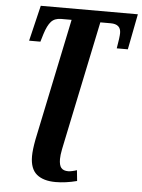

<svg xmlns="http://www.w3.org/2000/svg" viewBox="-62 -762 777 1052"><g transform="rotate(5 326.5 -236.5)"><path d="M143 111Q143 76 154 18L294 -652H237Q201 -652 181.5 -630.5Q162 -609 147 -561L134 -518H72L119 -714H653L615 -518H554Q565 -581 565 -603Q565 -652 509 -652H452L312 18Q310 26 303.5 59Q297 92 297 113Q297 147 309 161.5Q321 176 348 176Q356 176 370 173Q384 170 395 166L401 225Q339 241 284 241Q216 241 179.5 210.5Q143 180 143 111Z"/></g></svg>

Font: Noto Serif CondExtraBold
Style: Italic
Weight: 800
Width: 3
Italic angle: -12°
Designer: Monotype Design Team
Foundry: Monotype Imaging Inc.
Version: Version 1.001